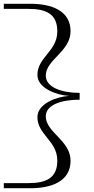

<svg xmlns="http://www.w3.org/2000/svg" viewBox="-20 -773 499 1015"><path d="M401 -246V-282C307 -282 222 -311 222 -373C222 -458 353 -500 353 -608C353 -718 250 -753 141 -753H0V-726H131C223 -726 283 -700 283 -607C283 -501 174 -468 178 -373C181 -306 279 -270 345 -266C279 -262 181 -225 178 -158C174 -63 283 -30 283 76C283 169 223 195 131 195H0V222H141C250 222 353 187 353 77C353 -31 222 -73 222 -158C222 -220 307 -246 401 -246Z"/></svg>

Font: Sprat Extended Medium
Style: Regular
Weight: 500
Width: 9
Designer: Ethan Nakache
Foundry: Collletttivo
Version: Version 2.000;Glyphs 3.2 (3217)